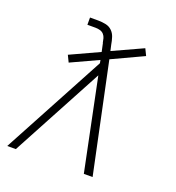

<svg xmlns="http://www.w3.org/2000/svg" viewBox="-133 -841 866 947"><g transform="rotate(20 300.0 -367.5)"><path d="M11 0 301 -540 298 -556 155 -490 138 -525 290 -595 281 -637V-638L280 -639Q278 -651 275 -662Q272 -673 264.5 -681.5Q257 -690 245.5 -693.5Q234 -697 221 -697H178V-735H221Q241 -735 260.5 -731Q280 -727 293.5 -714Q307 -701 313 -682.5Q319 -664 322 -645L329 -614L486 -686L503 -651L338 -574L459 0H413L314 -481L56 0Z"/></g></svg>

Font: Iosevka Aile XLt Obl
Style: Regular
Weight: 200
Italic angle: -9°
Designer: Belleve Invis
Foundry: Belleve Invis
Version: Version 31.1.0; ttfautohint (v1.8.4)